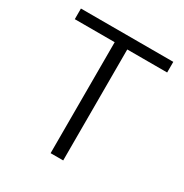

<svg xmlns="http://www.w3.org/2000/svg" viewBox="-160 -812 899 938"><g transform="rotate(30 289.5 -343.0)"><path d="M254 0V-626H29V-686H550V-626H325V0Z"/></g></svg>

Font: Chivo Medium ExtraLight
Style: Regular
Weight: 250
Version: Version 2.002